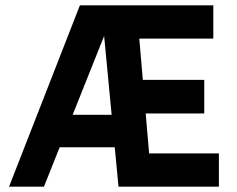

<svg xmlns="http://www.w3.org/2000/svg" viewBox="-20 -701 889 721"><path d="M425 0 360 -681H781V-556H449L498 -616L546 -54L504 -125H802V0ZM136 -148V-270H484V-148ZM14 0 280 -681H417L145 0ZM480 -275V-401H747V-275Z"/></svg>

Font: Gabarito SemiBold
Style: Regular
Weight: 600
Designer: Leandro Assis / Alvaro Franca / Felipe Casaprima
Foundry: Naipe Foundry
Version: Version 1.000